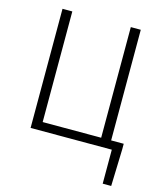

<svg xmlns="http://www.w3.org/2000/svg" viewBox="-134 -828 966 1135"><g transform="rotate(15 349.0 -260.5)"><path d="M603 0H106V-729H166V-52H524V-729H585V-52H662V-17L655 208H603Z"/></g></svg>

Font: Merged Yaku Han JP Light
Style: Regular
Weight: 300
Designer: Ryoko NISHIZUKA 西塚涼子 (kana, bopomofo & ideographs); Paul D. Hunt (Latin, Greek & Cyrillic); Sandoll Communications 산돌커뮤니
Foundry: Adobe
Version: Version 2.004